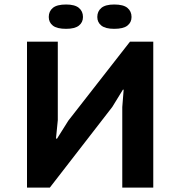

<svg xmlns="http://www.w3.org/2000/svg" viewBox="-20 -851 818 871"><path d="M102.5 0ZM534.7 -365.2 541 -444.3H537.6L489.3 -365.7L206.1 0H102.5V-662.1H242.2V-305.7L233.9 -222.2H238.8L290 -303.7L569.8 -662.1H675.3V0H534.7ZM201.2 -773.9Q201.2 -799.8 219.7 -815.2Q238.3 -830.6 279.8 -830.6Q319.3 -830.6 337.9 -815.2Q356.4 -799.8 356.4 -773.9Q356.4 -749.5 337.9 -734.9Q319.3 -720.2 279.8 -720.2Q238.3 -720.2 219.7 -734.9Q201.2 -749.5 201.2 -773.9ZM421.4 -773.9Q421.4 -799.8 439.9 -815.2Q458.5 -830.6 498 -830.6Q539.6 -830.6 558.1 -815.2Q576.7 -799.8 576.7 -773.9Q576.7 -749.5 558.1 -734.9Q539.6 -720.2 498 -720.2Q458.5 -720.2 439.9 -734.9Q421.4 -749.5 421.4 -773.9Z"/></svg>

Font: PT Astra Sans
Style: Bold
Weight: 700
Designer: A.Korolkova, I. Chaeva
Foundry: ParaType Ltd
Version: Version 1.001; ttfautohint (v1.6)